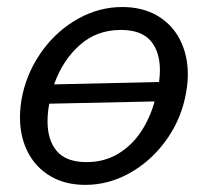

<svg xmlns="http://www.w3.org/2000/svg" viewBox="-20 -514 590 544"><path d="M36.6 -181.6Q36.6 -214.8 44.4 -249Q60.1 -316.4 101.6 -372.6Q143.1 -428.7 202.1 -461.4Q261.2 -494.1 326.2 -494.1Q383.8 -494.1 425.8 -469.5Q467.8 -444.8 490 -401.4Q512.2 -357.9 512.2 -302.7Q512.2 -271 503.9 -234.9Q488.8 -167.5 447 -111.6Q405.3 -55.7 346.2 -22.9Q287.1 9.8 221.7 9.8Q164.6 9.8 122.8 -14.9Q81.1 -39.6 58.8 -83Q36.6 -126.5 36.6 -181.6ZM430.7 -281.7Q433.1 -301.3 433.1 -314.9Q433.1 -368.2 406.5 -398.7Q379.9 -429.2 322.3 -429.2Q253.9 -429.2 205.6 -386Q157.2 -342.8 133.3 -274.9ZM418 -226.6 119.6 -220.2Q114.7 -195.3 114.7 -169.9Q114.7 -116.2 141.4 -85.4Q168 -54.7 225.6 -54.7Q274.9 -54.7 314 -77.9Q353 -101.1 378.9 -139.9Q404.8 -178.7 418 -226.6Z"/></svg>

Font: Acari Sans
Style: Italic
Weight: 400
Italic angle: -13°
Designer: Alfredo Marco Pradil and Stefan Peev
Foundry: Hanken Design Co.
Version: Version 1.045;January 11, 2019;FontCreator 11.5.0.2425 64-bi